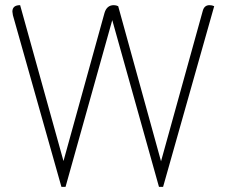

<svg xmlns="http://www.w3.org/2000/svg" viewBox="-20 -724 878 744"><path d="M30 -665Q28 -675 28 -679Q28 -704 58 -704L226 -100L385 -674Q394 -704 421 -704Q430 -704 438 -700L604 -99L766 -683Q772 -704 792 -704Q802 -704 810 -700L612 0H596L415 -646L234 0H218Z"/></svg>

Font: Thasadith
Style: Regular
Weight: 400
Designer: Cadson Demak Co.,Ltd.
Foundry: Cadson Demak Co.,Ltd.
Version: Version 1.000; ttfautohint (v1.6)